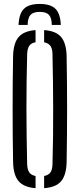

<svg xmlns="http://www.w3.org/2000/svg" viewBox="-20 -961 410 987"><path d="M162.8 6.3Q102.4 1.8 75.5 -29.9Q48.6 -61.6 47.3 -127.8Q45.9 -197.9 45.4 -265.4Q44.9 -332.9 44.9 -399.9Q44.9 -466.9 45.4 -534.4Q45.9 -601.9 47.3 -672Q48.6 -738.5 75.5 -770.2Q102.4 -801.8 162.8 -806.3V-743.8Q140.6 -740 130.6 -725.6Q120.6 -711.2 119.6 -683.3Q117.6 -613.6 116.8 -543.3Q115.9 -472.9 115.9 -402.1Q115.9 -331.2 117 -259.9Q118 -188.6 119.6 -116.5Q120.6 -88.9 130.6 -74.6Q140.6 -60.4 162.8 -56.2ZM206.8 6.3V-56.2Q229 -60.4 239.1 -74.6Q249.3 -88.9 249.8 -116.5Q251.9 -188.6 252.7 -259.9Q253.5 -331.2 253.3 -402.1Q253.1 -472.9 252.3 -543.3Q251.5 -613.6 249.8 -683.3Q249.3 -711.2 239.1 -725.2Q228.9 -739.2 206.8 -743.8V-806.3Q267.9 -802.1 294.4 -770.4Q321 -738.7 322.5 -672Q323.7 -601.7 324.3 -534Q324.9 -466.3 324.9 -399.6Q324.9 -332.8 324.3 -265.3Q323.7 -197.9 322.5 -127.8Q321 -61.4 294.4 -29.7Q267.9 2 206.8 6.3ZM184.2 -940.7Q239.9 -940.7 265 -915.8Q290.1 -890.9 292.7 -832.8H246.2Q245.8 -869.1 231.7 -884.5Q217.6 -899.9 184.2 -899.9Q150.8 -899.9 136.7 -884.5Q122.6 -869.1 122.2 -832.8H75.3Q77.9 -890.9 103.1 -915.8Q128.4 -940.7 184.2 -940.7Z"/></svg>

Font: Big Shoulders Stencil Display SC Thin
Style: Regular
Weight: 100
Designer: Patric King
Foundry: XO Type Co
Version: Version 2.001